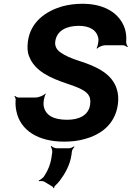

<svg xmlns="http://www.w3.org/2000/svg" viewBox="-20 -741 698 1018"><path d="M336 -106C266 -106 218 -128 211 -184C209 -199 215 -233 223 -243L220 -245C213 -235 185 -224 169 -224H78C72 -224 63 -229 60 -232L56 -229C60 -226 64 -218 63 -212C61 -190 63 -170 67 -151C88 -49 183 10 320 10C359 10 396 6 429 -4C516 -27 591 -83 605 -188C609 -217 607 -243 600 -266C576 -350 491 -389 400 -418C356 -432 323 -447 301 -463C279 -478 270 -498 273 -521C281 -581 336 -604 398 -604C456 -604 495 -581 502 -534C503 -522 498 -494 492 -485L495 -483C502 -492 524 -501 537 -501H632C640 -501 651 -495 654 -491L658 -494C654 -498 649 -509 649 -518C651 -543 649 -567 642 -589C615 -670 536 -721 417 -721C378 -721 342 -716 309 -707C224 -682 142 -626 128 -522C124 -491 125 -464 135 -441C164 -364 248 -327 334 -298C362 -289 383 -281 401 -273C437 -255 465 -238 458 -187C450 -128 397 -106 336 -106ZM216 223 259 249C261 250 263 255 263 257L267 256C267 254 268 249 269 247C279 238 288 228 297 217C324 181 351 135 359 80L361 63C362 54 370 42 375 38L372 35C367 39 355 45 347 45H281C271 45 256 38 252 33L249 36C253 41 258 56 257 66L254 87C248 133 232 166 213 195C207 203 192 214 185 216L187 220C193 218 208 218 216 223Z"/></svg>

Font: Asimov
Style: EdgeIt
Weight: 500
Designer: Google
Version: Version 2.000980: 2014